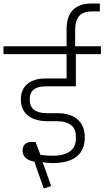

<svg xmlns="http://www.w3.org/2000/svg" viewBox="-40 -962 596 1096"><path d="M210 114 252 100 212 -13 203 -34 205 -36C223 -33 241 -31 260 -31C386 -31 444 -86 444 -178C444 -261 393 -316 287 -316H226C160 -316 130 -346 130 -388V-400C130 -440 158 -469 217 -469H393V-653H536V-698H389V-789C389 -865 419 -897 488 -897H530V-942H483C390 -942 340 -894 340 -794V-698H-20V-653H340V-514H219C128 -514 79 -467 79 -395C79 -318 130 -270 235 -270H284C359 -270 393 -237 393 -186V-169C393 -111 352 -73 260 -73C237 -73 214 -75 191 -78L163 -151C156 -152 150 -152 143 -152C108 -152 89 -134 89 -103C89 -70 110 -48 157 -39L168 -4Z"/></svg>

Font: IBM Plex Devanagari Light
Style: Regular
Weight: 300
Designer: Mike Abbink, Paul van der Laan, Pieter van Rosmalen, Erin McLaughlin
Foundry: Bold Monday
Version: Version 1.0